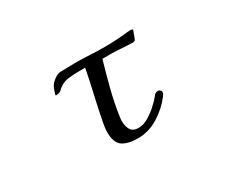

<svg xmlns="http://www.w3.org/2000/svg" viewBox="-86 -750 1172 990"><g transform="rotate(-30 500.0 -254.5)"><path d="M758 -500Q757 -497 752.5 -485Q748 -473 744 -462Q740 -451 739 -450Q732 -444 722 -444Q703 -444 684.5 -445.5Q666 -447 647 -448Q622 -450 597 -450Q572 -450 546 -450Q524 -375 504.5 -299Q485 -223 474 -146Q473 -140 472.5 -133.5Q472 -127 472 -121Q472 -90 484.5 -69Q497 -48 531 -48Q559 -48 588 -65Q617 -82 643 -105.5Q669 -129 685 -149Q689 -156 693 -158Q701 -164 711 -164Q717 -164 723 -159Q729 -154 729 -148Q729 -141 726 -135.5Q723 -130 719 -125Q681 -75 623.5 -39Q566 -3 501 -3Q442 -3 410 -24.5Q378 -46 378 -110Q378 -124 380 -136.5Q382 -149 384 -162Q398 -236 415 -309Q432 -382 446 -455Q427 -455 400 -454.5Q373 -454 347.5 -451Q322 -448 305 -438Q287 -428 278 -417.5Q269 -407 245 -406L242 -409Q247 -422 250.5 -435Q254 -448 262 -459Q271 -473 290.5 -486.5Q310 -500 326 -500Q348 -500 369.5 -501Q391 -502 413 -502Q457 -502 500 -499.5Q543 -497 586 -497Q621 -497 656.5 -499Q692 -501 726 -505Q731 -505 735 -505.5Q739 -506 743 -506Q747 -506 752 -505Q757 -504 758 -500Z"/></g></svg>

Font: Kaisei Decol Medium
Style: Regular
Weight: 500
Designer: Font-Kai, 金井和夫
Foundry: KAZUO KANAI
Version: Version 5.003